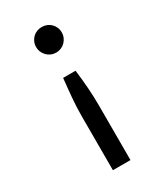

<svg xmlns="http://www.w3.org/2000/svg" viewBox="-167 -551 660 777"><g transform="rotate(-30 163.0 -162.0)"><path d="M123 161.1V-93.3Q123 -114.3 124 -134.5Q125 -154.8 126.7 -175.3Q128.4 -195.8 130.6 -217.3Q132.8 -238.8 135.3 -263.2H193.4Q196.3 -238.8 198.5 -217.3Q200.7 -195.8 202.1 -175.3Q203.6 -154.8 204.3 -134.5Q205.1 -114.3 205.1 -93.3V161.1ZM103 -425.8Q103 -438.5 107.7 -449.2Q112.3 -460 120.4 -468Q128.4 -476.1 139.4 -480.5Q150.4 -484.9 163.1 -484.9Q175.3 -484.9 186.3 -480.5Q197.3 -476.1 205.3 -468Q213.4 -460 218 -449.2Q222.7 -438.5 222.7 -425.8Q222.7 -413.1 218 -402.3Q213.4 -391.6 205.3 -383.3Q197.3 -375 186.3 -370.4Q175.3 -365.7 163.1 -365.7Q150.4 -365.7 139.4 -370.4Q128.4 -375 120.4 -383.3Q112.3 -391.6 107.7 -402.3Q103 -413.1 103 -425.8Z"/></g></svg>

Font: Carlito
Style: Regular
Weight: 400
Designer: Lukasz Dziedzic
Foundry: tyPoland Lukasz Dziedzic
Version: Version 1.103; Beta1; all basic design good, some composites